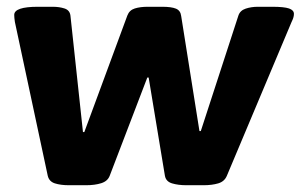

<svg xmlns="http://www.w3.org/2000/svg" viewBox="-20 -545 888 567"><path d="M184 2Q159 2 142 -3.5Q125 -9 121 -26L24 -480Q22 -493 22 -501Q22 -525 92 -525H136Q155 -525 170.5 -520Q186 -515 188 -499L225 -155H229L356 -499Q362 -515 378 -520Q394 -525 416 -525H459Q486 -525 499.5 -519.5Q513 -514 515 -498L569 -158H573L684 -499Q689 -514 705.5 -519.5Q722 -525 742 -525H784Q819 -525 833.5 -520Q848 -515 848 -504Q848 -498 846 -492Q844 -486 841 -480L650 -26Q643 -9 624.5 -3.5Q606 2 581 2H531Q506 2 488 -3.5Q470 -9 467 -26L419 -316H415L304 -26Q298 -10 279 -4Q260 2 234 2Z"/></svg>

Font: Asap Semi Expanded Semi Expanded ExtraBold
Style: Italic
Weight: 800
Width: 6
Italic angle: -6°
Designer: Pablo Cosgaya
Foundry: Omnibus-Type
Version: Version 3.001; ttfautohint (v1.8.4.7-5d5b)